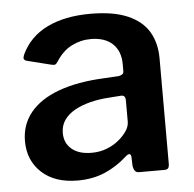

<svg xmlns="http://www.w3.org/2000/svg" viewBox="-45 -585 647 640"><g transform="rotate(-5 279.0 -265.0)"><path d="M355 -55Q322 -25 281.5 -7.5Q241 10 190 10Q114 10 70 -30.5Q26 -71 26 -136Q26 -191 59 -231.5Q92 -272 155 -295Q218 -318 307 -322L357 -325Q362 -326 367.5 -329Q373 -332 373 -340V-363Q373 -407 347 -431.5Q321 -456 274 -456Q240 -456 209.5 -440.5Q179 -425 157 -390Q153 -384 149.5 -382Q146 -380 137 -382L53 -403Q48 -405 46 -409Q44 -413 49 -425Q76 -482 135 -511Q194 -540 280 -540Q357 -540 405 -519Q453 -498 475 -460.5Q497 -423 497 -372V-20Q497 -9 493.5 -4.5Q490 0 480 0H395Q386 0 381.5 -7Q377 -14 376 -24L375 -54Q372 -71 355 -55ZM373 -242Q373 -260 358 -259L317 -256Q284 -254 254.5 -246.5Q225 -239 202.5 -226.5Q180 -214 167 -195.5Q154 -177 154 -152Q154 -118 178 -98Q202 -78 244 -78Q272 -78 295 -87Q318 -96 335 -110Q352 -124 362.5 -139.5Q373 -155 373 -171V-242Z"/></g></svg>

Font: Libre Franklin Thin SemiBold
Style: Regular
Weight: 600
Version: Version 3.000